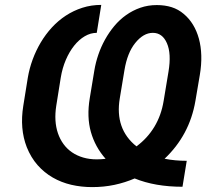

<svg xmlns="http://www.w3.org/2000/svg" viewBox="-20 -758 882 788"><path d="M75.6 -323.9 94.1 -438.9Q100.5 -476.9 114 -513.7Q127.5 -550.4 147.2 -583.6Q166.9 -616.8 192.8 -645.1Q218.8 -673.3 250.2 -693.9Q281.6 -714.5 318.2 -726.2Q354.8 -737.9 395.6 -737.9L377.1 -623.2Q351.6 -623.2 327.8 -609.2Q304 -595.2 284.3 -570.5Q264.6 -545.8 250.2 -512.3Q235.8 -478.7 229.4 -439.6L210.9 -323.9Q201 -260.7 217.7 -211.3Q226.2 -186.4 240.8 -166.5Q255.3 -146.7 275.6 -132.8Q295.8 -119 321.4 -111.5Q346.9 -104 377.1 -104Q395.2 -104 413.4 -106.2Q370.4 -154.8 353 -216.4Q335.6 -278.1 348.4 -355.1L367.2 -468.8Q372.5 -501.1 383.5 -533.4Q394.5 -565.7 411 -595.5Q427.6 -625.4 449.2 -651.3Q470.9 -677.2 497.7 -696.2Q524.5 -715.2 555.9 -726.2Q587.4 -737.2 623.6 -737.2Q657 -737.2 684.5 -728.5Q712 -719.8 734.4 -700.6Q756.4 -682.2 772 -656.6Q787.6 -631 796.3 -599.3Q805 -567.5 806.1 -530Q807.2 -492.5 800.1 -450.3L782 -343.8Q769.9 -273.1 738.1 -213.8Q706.3 -154.5 655.5 -106.5Q697.8 -98 746.4 -98L729 8.5Q616.5 8.5 532.7 -25.6Q492.9 -8.5 449.6 0.7Q406.2 9.9 358 9.9Q313.6 9.9 272.5 0.4Q231.5 -9.2 196.6 -29.3Q161.6 -49.4 134.2 -80.4Q106.9 -111.5 89.8 -154.1Q60.4 -229.8 75.6 -323.9ZM540.1 -157.3Q585.2 -190.7 613.6 -237.7Q642 -284.8 651.6 -343.8L671.5 -463.8Q683.9 -538 665.1 -580.6Q646.7 -623.2 607.2 -623.2Q568.5 -623.2 534.8 -581.3Q502.5 -541.2 490.8 -470.2L471.6 -354.4Q450.6 -228.7 540.1 -157.3Z"/></svg>

Font: Inter P Semi Bold
Style: Italic
Weight: 600
Italic angle: 9.39999°
Designer: Rasmus Andersson
Foundry: rsms
Version: Version 3.018;git-588b23468